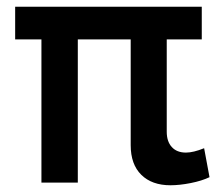

<svg xmlns="http://www.w3.org/2000/svg" viewBox="-20 -542 665 570"><path d="M368 -111Q368 -54 399.5 -23Q431 8 486 8Q513 8 546 1.5Q579 -5 602 -16L586 -102Q554 -89 532 -89Q505 -89 490 -105.5Q475 -122 475 -151V-425H579V-522H25V-425H103V0H211V-425H368Z"/></svg>

Font: RT Raleway SemiBold
Style: Regular
Weight: 400
Designer: Matt McInerney, Pablo Impallari, Rodrigo Fuenzalida — Edited by Milan Moffatt in April 2016
Foundry: Matt McInerney, Pablo Impallari, Rodrigo Fuenzalida — Edited by Milan Moffatt in April 2016
Version: Version 3.001